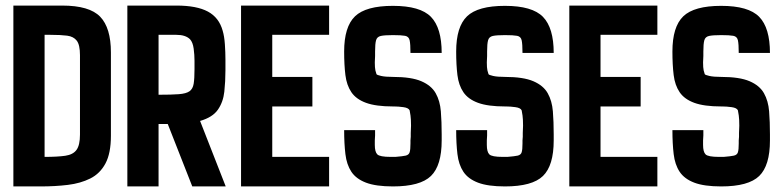

<svg xmlns="http://www.w3.org/2000/svg" viewBox="-20 -669 2810 689"><path d="M28 0V-649H203Q301 -649 339.5 -609Q378 -569 378 -481V-182Q378 -119 358.5 -82.5Q339 -46 304 -28.5Q269 -11 223.5 -5.5Q178 0 127 0ZM140 -106Q186 -106 214 -110Q242 -114 254.5 -131Q267 -148 267 -186V-471Q267 -508 255.5 -523Q244 -538 221 -541Q198 -544 161 -544H140Z M437 0V-649H613Q686 -649 726 -627.5Q766 -606 779 -559Q785 -539 787 -510Q789 -481 789 -455Q789 -429 789 -417Q789 -377 785 -340Q781 -303 762 -275.5Q743 -248 698 -235L790 0H670L582 -224H549V0ZM549 -329Q595 -329 621.5 -331Q648 -333 660 -341.5Q672 -350 675 -368.5Q678 -387 678 -421Q678 -430 678 -451Q678 -472 675 -494.5Q672 -517 662 -528Q646 -544 613 -544H549Z M845 0V-649H1161V-544H957V-393H1101V-287H957V-106H1161V0Z M1390 0Q1329 0 1293.5 -13.5Q1258 -27 1241 -52.5Q1224 -78 1219.5 -116Q1215 -154 1215 -202H1326V-183L1325 -165V-149Q1325 -124 1334 -115Q1343 -106 1382 -106H1399Q1424 -108 1435.5 -110.5Q1447 -113 1450 -122.5Q1453 -132 1453 -154V-165L1454 -178V-192L1455 -218Q1455 -225 1454.5 -239Q1454 -253 1450 -273Q1446 -282 1427.5 -284.5Q1409 -287 1394 -287H1390Q1329 -287 1293.5 -300Q1258 -313 1241 -338Q1224 -363 1219.5 -399.5Q1215 -436 1215 -484Q1215 -573 1254 -610.5Q1293 -648 1390 -648Q1488 -648 1526.5 -608.5Q1565 -569 1565 -479H1453Q1453 -511 1450 -524.5Q1447 -538 1433.5 -540.5Q1420 -543 1390 -543Q1360 -543 1346.5 -540Q1333 -537 1329.5 -524.5Q1326 -512 1326 -484V-468L1325 -445Q1325 -440 1325.5 -428.5Q1326 -417 1331 -403Q1332 -400 1347.5 -396.5Q1363 -393 1390 -393Q1456 -393 1492 -377.5Q1528 -362 1543.5 -334.5Q1559 -307 1562 -269.5Q1565 -232 1565 -187V-165Q1565 -75 1526.5 -37.5Q1488 0 1390 0Z M1792 0Q1731 0 1695.5 -13.5Q1660 -27 1643 -52.5Q1626 -78 1621.5 -116Q1617 -154 1617 -202H1728V-183L1727 -165V-149Q1727 -124 1736 -115Q1745 -106 1784 -106H1801Q1826 -108 1837.5 -110.5Q1849 -113 1852 -122.5Q1855 -132 1855 -154V-165L1856 -178V-192L1857 -218Q1857 -225 1856.5 -239Q1856 -253 1852 -273Q1848 -282 1829.5 -284.5Q1811 -287 1796 -287H1792Q1731 -287 1695.5 -300Q1660 -313 1643 -338Q1626 -363 1621.5 -399.5Q1617 -436 1617 -484Q1617 -573 1656 -610.5Q1695 -648 1792 -648Q1890 -648 1928.5 -608.5Q1967 -569 1967 -479H1855Q1855 -511 1852 -524.5Q1849 -538 1835.5 -540.5Q1822 -543 1792 -543Q1762 -543 1748.5 -540Q1735 -537 1731.5 -524.5Q1728 -512 1728 -484V-468L1727 -445Q1727 -440 1727.5 -428.5Q1728 -417 1733 -403Q1734 -400 1749.5 -396.5Q1765 -393 1792 -393Q1858 -393 1894 -377.5Q1930 -362 1945.5 -334.5Q1961 -307 1964 -269.5Q1967 -232 1967 -187V-165Q1967 -75 1928.5 -37.5Q1890 0 1792 0Z M2023 0V-649H2339V-544H2135V-393H2279V-287H2135V-106H2339V0Z M2568 0Q2507 0 2471.5 -13.5Q2436 -27 2419 -52.5Q2402 -78 2397.5 -116Q2393 -154 2393 -202H2504V-183L2503 -165V-149Q2503 -124 2512 -115Q2521 -106 2560 -106H2577Q2602 -108 2613.5 -110.5Q2625 -113 2628 -122.5Q2631 -132 2631 -154V-165L2632 -178V-192L2633 -218Q2633 -225 2632.5 -239Q2632 -253 2628 -273Q2624 -282 2605.5 -284.5Q2587 -287 2572 -287H2568Q2507 -287 2471.5 -300Q2436 -313 2419 -338Q2402 -363 2397.5 -399.5Q2393 -436 2393 -484Q2393 -573 2432 -610.5Q2471 -648 2568 -648Q2666 -648 2704.5 -608.5Q2743 -569 2743 -479H2631Q2631 -511 2628 -524.5Q2625 -538 2611.5 -540.5Q2598 -543 2568 -543Q2538 -543 2524.5 -540Q2511 -537 2507.5 -524.5Q2504 -512 2504 -484V-468L2503 -445Q2503 -440 2503.5 -428.5Q2504 -417 2509 -403Q2510 -400 2525.5 -396.5Q2541 -393 2568 -393Q2634 -393 2670 -377.5Q2706 -362 2721.5 -334.5Q2737 -307 2740 -269.5Q2743 -232 2743 -187V-165Q2743 -75 2704.5 -37.5Q2666 0 2568 0Z"/></svg>

Font: New Amsterdam
Style: Regular
Weight: 400
Designer: Vladimir Nikolic
Foundry: Vladimir Nikolic
Version: Version 1.000; ttfautohint (v1.8.4.7-5d5b)